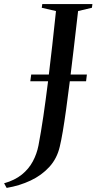

<svg xmlns="http://www.w3.org/2000/svg" viewBox="-111 -763 472 938"><path d="M-78.5 155 -91 132.5Q-38.5 117.5 -4.2 89.8Q30 62 49.5 25.2Q69 -11.5 77 -52.5Q89 -115 100.8 -195Q112.5 -275 123.5 -363.5Q134.5 -452 144.2 -540.5Q154 -629 162.5 -709L93 -725L95.5 -743H340.5L338 -725L270.5 -709Q259.5 -612 249.2 -525.2Q239 -438.5 229.8 -363.8Q220.5 -289 212 -228Q203.5 -167 195.8 -121.2Q188 -75.5 181 -46.5Q167.5 11.5 130 52.5Q92.5 93.5 38.5 119Q-15.5 144.5 -78.5 155ZM37 -366 41.5 -399H313.5L309.5 -366Z"/></svg>

Font: Merriweather 144pt
Style: Italic
Weight: 400
Italic angle: -7.8°
Version: Version 2.101